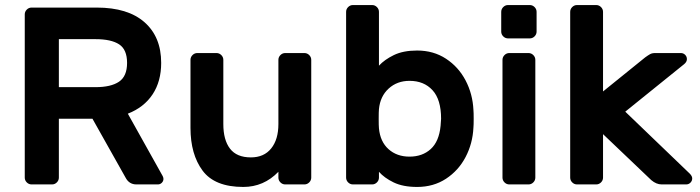

<svg xmlns="http://www.w3.org/2000/svg" viewBox="-20 -730 2770 760"><path d="M552 -642C508 -680.7 445 -700 363 -700H105C97.7 -700 91.3 -697.3 86 -692C80.7 -686.7 78 -680.3 78 -673V-27C78 -19.7 80.7 -13.3 86 -8C91.3 -2.7 97.7 0 105 0H186C193.3 0 199.7 -2.7 205 -8C210.3 -13.3 213 -19.7 213 -27V-260H346L477 -27C486.3 -9 500.7 0 520 0H605C611 0 616.2 -2.2 620.5 -6.5C624.8 -10.8 627 -16 627 -22C627 -25.3 626 -29 624 -33L486 -280C528.7 -296.7 561.3 -322.2 584 -356.5C606.7 -390.8 618 -432.3 618 -481C618 -549.7 596 -603.3 552 -642ZM358 -385H213V-575H358C399.3 -575 430.5 -568.2 451.5 -554.5C472.5 -540.8 483 -516.3 483 -481C483 -445.7 472.3 -420.8 451 -406.5C429.7 -392.2 398.7 -385 358 -385Z M742 -512C736.7 -506.7 734 -500.3 734 -493V-224C734 -154 750 -97.5 782 -54.5C814 -11.5 867.7 10 943 10C997 10 1043.3 -10 1082 -50V-27C1082 -19.7 1084.7 -13.3 1090 -8C1095.3 -2.7 1101.7 0 1109 0H1185C1192.3 0 1198.7 -2.7 1204 -8C1209.3 -13.3 1212 -19.7 1212 -27V-493C1212 -500.3 1209.3 -506.7 1204 -512C1198.7 -517.3 1192.3 -520 1185 -520H1109C1101.7 -520 1095.3 -517.3 1090 -512C1084.7 -506.7 1082 -500.3 1082 -493V-239C1082 -198.3 1072.5 -166.2 1053.5 -142.5C1034.5 -118.8 1007.7 -107 973 -107C935.7 -107 908.2 -118.5 890.5 -141.5C872.8 -164.5 864 -197 864 -239V-493C864 -500.3 861.3 -506.7 856 -512C850.7 -517.3 844.3 -520 837 -520H761C753.7 -520 747.3 -517.3 742 -512Z M1855 -260C1855 -276.7 1854.7 -288.3 1854 -295C1852 -337 1841.7 -375.8 1823 -411.5C1804.3 -447.2 1778.5 -475.8 1745.5 -497.5C1712.5 -519.2 1674.3 -530 1631 -530C1594.3 -530 1563.7 -524 1539 -512C1514.3 -500 1494.7 -486 1480 -470V-683C1480 -690.3 1477.3 -696.7 1472 -702C1466.7 -707.3 1460.3 -710 1453 -710H1377C1369.7 -710 1363.3 -707.3 1358 -702C1352.7 -696.7 1350 -690.3 1350 -683V-27C1350 -19.7 1352.7 -13.3 1358 -8C1363.3 -2.7 1369.7 0 1377 0H1453C1460.3 0 1466.7 -2.7 1472 -8C1477.3 -13.3 1480 -19.7 1480 -27V-50C1494 -34 1513.3 -20 1538 -8C1562.7 4 1593.7 10 1631 10C1674.3 10 1712.5 -0.8 1745.5 -22.5C1778.5 -44.2 1804.3 -72.8 1823 -108.5C1841.7 -144.2 1852 -183 1854 -225C1854.7 -231.7 1855 -243.3 1855 -260ZM1518.5 -379.5C1540.8 -399.8 1568.3 -410 1601 -410C1639 -410 1669.3 -397.7 1692 -373C1714.7 -348.3 1726 -310.7 1726 -260C1726 -254.7 1725.3 -245.3 1724 -232C1720 -190.7 1707 -160 1685 -140C1663 -120 1635 -110 1601 -110C1567.7 -110 1540 -119.8 1518 -139.5C1496 -159.2 1483.3 -186.7 1480 -222C1479.3 -228.7 1479 -241.3 1479 -260C1479 -278.7 1479.3 -291.3 1480 -298C1483.3 -332 1496.2 -359.2 1518.5 -379.5Z M2096 -702C2090.7 -707.3 2084.3 -710 2077 -710H1991C1983.7 -710 1977.3 -707.3 1972 -702C1966.7 -696.7 1964 -690.3 1964 -683V-605C1964 -597.7 1966.7 -591.3 1972 -586C1977.3 -580.7 1983.7 -578 1991 -578H2077C2084.3 -578 2090.7 -580.7 2096 -586C2101.3 -591.3 2104 -597.7 2104 -605V-683C2104 -690.3 2101.3 -696.7 2096 -702ZM2091 -8C2096.3 -13.3 2099 -19.7 2099 -27V-493C2099 -500.3 2096.3 -506.7 2091 -512C2085.7 -517.3 2079.3 -520 2072 -520H1996C1988.7 -520 1982.3 -517.3 1977 -512C1971.7 -506.7 1969 -500.3 1969 -493V-27C1969 -19.7 1971.7 -13.3 1977 -8C1982.3 -2.7 1988.7 0 1996 0H2072C2079.3 0 2085.7 -2.7 2091 -8Z M2367 -27V-199L2558 -17C2571.3 -5.7 2585 0 2599 0H2696C2702.7 0 2708.3 -2.3 2713 -7C2717.7 -11.7 2720 -17.3 2720 -24C2720 -30 2716.7 -36.3 2710 -43L2455 -288L2688 -476C2695.3 -482 2699 -488.7 2699 -496C2699 -502.7 2696.7 -508.3 2692 -513C2687.3 -517.7 2681.7 -520 2675 -520H2573C2565 -520 2558.3 -518.5 2553 -515.5C2547.7 -512.5 2541.3 -508.3 2534 -503L2367 -368V-683C2367 -690.3 2364.3 -696.7 2359 -702C2353.7 -707.3 2347.3 -710 2340 -710H2264C2256.7 -710 2250.3 -707.3 2245 -702C2239.7 -696.7 2237 -690.3 2237 -683V-27C2237 -19.7 2239.7 -13.3 2245 -8C2250.3 -2.7 2256.7 0 2264 0H2340C2347.3 0 2353.7 -2.7 2359 -8C2364.3 -13.3 2367 -19.7 2367 -27Z"/></svg>

Font: Rubik
Style: Regular
Weight: 500
Designer: Hubert & Fischer
Foundry: Hubert & Fischer
Version: Version 1.100